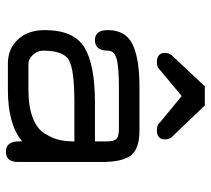

<svg xmlns="http://www.w3.org/2000/svg" viewBox="-52 -662 721 657"><g transform="rotate(90 308.5 -333.5)"><path d="M330.1 -297.9H463.9V-338.9Q463.9 -363.3 455.1 -371.6Q446.3 -379.9 419.9 -379.9H282.2Q206.1 -379.9 179.7 -371.6Q153.3 -363.3 153.3 -341.8Q153.3 -297.9 117.2 -297.9Q83 -297.9 83 -341.8Q83 -403.3 132.3 -426.8Q181.6 -450.2 275.4 -450.2H426.8Q489.3 -450.2 511.7 -420.9Q534.2 -391.6 534.2 -323.2V-34.2Q534.2 6.8 499 6.8Q463.9 6.8 463.9 -37.1V-48.8Q405.3 0 288.1 0H197.3Q147.5 0 115.2 -34.2Q83 -68.4 83 -126Q83 -225.6 142.1 -261.7Q201.2 -297.9 330.1 -297.9ZM463.9 -227.5H330.1Q220.7 -227.5 187 -209.5Q153.3 -191.4 153.3 -121.1Q153.3 -100.6 168 -85.4Q182.6 -70.3 197.3 -70.3H288.1Q344.7 -70.3 382.8 -85Q420.9 -99.6 437 -126Q453.1 -152.3 458.5 -174.8Q463.9 -197.3 463.9 -227.5ZM168.9 -560.5 275.4 -673.8H340.8L449.2 -560.5Q457 -550.8 457 -537.1Q457 -509.8 424.8 -509.8Q418 -509.8 412.1 -511.7Q406.2 -513.7 403.8 -515.6Q401.4 -517.6 396.5 -522.5L390.6 -527.3L308.6 -594.7L227.5 -527.3Q225.6 -526.4 221.7 -522.5Q217.8 -518.6 214.8 -516.1Q211.9 -513.7 206.1 -511.7Q200.2 -509.8 193.4 -509.8Q161.1 -509.8 161.1 -537.1Q161.1 -550.8 168.9 -560.5Z"/></g></svg>

Font: Jura
Style: DemiBold
Weight: 600
Version: Version 2.4